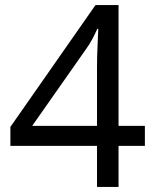

<svg xmlns="http://www.w3.org/2000/svg" viewBox="-20 -738 612 758"><path d="M552 -162H448V0H363V-162H21V-237L357 -718H448V-241H552ZM363 -466Q363 -518 365 -554.5Q367 -591 368 -624H364Q356 -605 344 -583Q332 -561 321 -546L107 -241H363Z"/></svg>

Font: Noto Sans Phoenician
Style: Regular
Weight: 400
Designer: Monotype Design Team
Foundry: Monotype Imaging Inc.
Version: Version 2.001; ttfautohint (v1.8.4.7-5d5b)